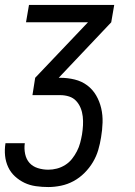

<svg xmlns="http://www.w3.org/2000/svg" viewBox="-23 -540 543 775"><path d="M172 215Q147 215 122 211.5Q97 208 76 198Q55 188 37.5 172Q20 156 10 134.5Q0 113 -2.5 88.5Q-5 64 -1 39V38H77V39Q74 60 78.5 81.5Q83 103 96 117.5Q109 132 129.5 138.5Q150 145 172 145Q189 145 206.5 140.5Q224 136 240 126Q256 116 267.5 101.5Q279 87 287.5 70.5Q296 54 300.5 37Q305 20 308 3Q311 -16 312 -34Q313 -52 311 -70Q309 -88 302.5 -104Q296 -120 284.5 -132.5Q273 -145 256 -150.5Q239 -156 220 -156H108L119 -226L332 -450H82L94 -520H438L426 -450L214 -226H220Q250 -226 278.5 -219Q307 -212 329 -195.5Q351 -179 365 -155Q379 -131 385.5 -103Q392 -75 391 -45Q390 -15 385 14Q381 40 373.5 65.5Q366 91 352 114.5Q338 138 318 158Q298 178 274 191Q250 204 223.5 209.5Q197 215 172 215Z"/></svg>

Font: Iosevka Algr
Style: Italic
Weight: 400
Italic angle: -9°
Monospace: yes
Designer: Belleve Invis
Foundry: Belleve Invis
Version: Version 26.0.2; ttfautohint (v1.8.3)